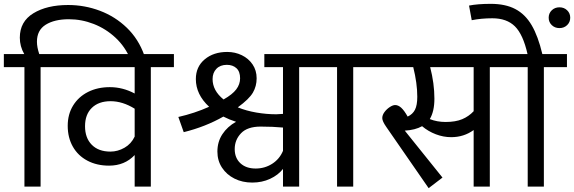

<svg xmlns="http://www.w3.org/2000/svg" viewBox="-40 -970 2984 998"><path d="M710 -683 638 -661Q611 -727 560.5 -774Q510 -821 447 -845.5Q384 -870 318 -870Q243 -870 197.5 -841.5Q152 -813 152 -753Q152 -725 164 -689H265V-621H171V0H87V-621H-20V-689H86Q63 -729 63 -774Q63 -858 133.5 -901Q204 -944 314 -944Q400 -944 479.5 -914Q559 -884 619.5 -825.5Q680 -767 710 -683Z M864 -621H744V0H660V-164Q608 -109 527 -109Q463 -109 414 -135Q365 -161 338.5 -208Q312 -255 312 -316Q312 -376 340 -421.5Q368 -467 417.5 -492Q467 -517 531 -517Q598 -517 660 -484V-621H230V-689H864ZM660 -260V-405Q597 -444 535 -444Q473 -444 437.5 -409.5Q402 -375 402 -314Q402 -253 437 -217.5Q472 -182 534 -182Q572 -182 607 -202Q642 -222 660 -260Z M1635 -621H1515V0H1431V-92Q1406 -60 1364 -40.5Q1322 -21 1271 -21Q1220 -21 1179 -41.5Q1138 -62 1114 -98.5Q1090 -135 1090 -182Q1090 -233 1116 -272.5Q1142 -312 1187 -337Q1152 -348 1121 -364Q1028 -311 915 -283L887 -362Q971 -381 1047 -415Q978 -479 978 -559Q978 -623 1024 -661.5Q1070 -700 1141 -700Q1182 -700 1217 -683Q1252 -666 1273 -635Q1294 -604 1294 -563Q1294 -522 1274.5 -488.5Q1255 -455 1196 -412Q1240 -394 1292.5 -385Q1345 -376 1396 -376Q1409 -376 1431 -378V-621H1334V-689H1635ZM1065 -559Q1065 -499 1122 -453Q1168 -479 1188 -505.5Q1208 -532 1208 -563Q1208 -598 1189 -615.5Q1170 -633 1139 -633Q1105 -633 1085 -612.5Q1065 -592 1065 -559ZM1431 -186V-307Q1378 -312 1315 -312Q1246 -312 1213 -277.5Q1180 -243 1180 -195Q1180 -149 1209.5 -121.5Q1239 -94 1289 -94Q1336 -94 1374.5 -118.5Q1413 -143 1431 -186Z M1916 -621H1796V0H1712V-621H1595V-689H1916Z M2626 -621H2506V0H2422V-294Q2371 -257 2305 -257Q2265 -257 2225.5 -272Q2186 -287 2154 -314Q2118 -294 2064 -291L2260 -47L2188 8L1968 -310Q1947 -340 1947 -356Q1947 -372 1958.5 -387.5Q1970 -403 1986 -413.5Q2002 -424 2014 -424Q2030 -424 2045.5 -410Q2061 -396 2079 -364Q2105 -376 2117 -399.5Q2129 -423 2129 -467Q2129 -537 2108 -621H1876V-689H2626ZM2422 -621H2196Q2218 -536 2218 -457Q2218 -391 2194 -351Q2232 -336 2276 -336Q2328 -336 2362.5 -350.5Q2397 -365 2422 -392Z M2907 -621H2787V0H2703V-621H2586V-689H2702Q2679 -791 2636.5 -833Q2594 -875 2519 -875Q2462 -875 2412 -865L2398 -941Q2443 -950 2511 -950Q2587 -950 2638.5 -923Q2690 -896 2723.5 -839Q2757 -782 2779 -689H2907ZM2812 -878Q2812 -901 2828 -916.5Q2844 -932 2868 -932Q2892 -932 2908 -916.5Q2924 -901 2924 -878Q2924 -855 2908 -839.5Q2892 -824 2868 -824Q2844 -824 2828 -839.5Q2812 -855 2812 -878Z"/></svg>

Font: FiraGOUPP
Style: Medium
Weight: 400
Designer: bBox Type
Foundry: bBox Type GmbH
Version: Version 1.001